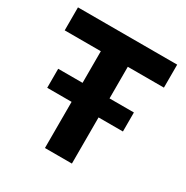

<svg xmlns="http://www.w3.org/2000/svg" viewBox="-159 -827 933 962"><g transform="rotate(30 307.0 -346.5)"><path d="M229 0V-267H88V-377H229V-560H20V-693H594V-560H385V-377H526V-267H385V0Z"/></g></svg>

Font: Ubuntu Sans ExtraBold
Style: Regular
Weight: 800
Designer: Dalton Maag Ltd
Foundry: Dalton Maag Ltd
Version: Version 1.006; ttfautohint (v1.8.4.7-5d5b)